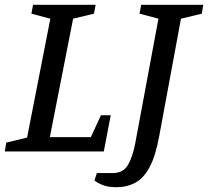

<svg xmlns="http://www.w3.org/2000/svg" viewBox="-30 -632 868 801"><path d="M-10 0 -4 -37 83 -58 180 -554 101 -575 108 -612H369L362 -575L275 -554L178 -60H349L391 -151H432L403 0ZM455 149Q422 149 400 140.5Q378 132 364 121L374 90H440Q485 90 504.5 55Q524 20 534 -33L631 -554L552 -575L559 -612H818L812 -575L725 -554L634 -63Q619 19 594 65.5Q569 112 534 130.5Q499 149 455 149Z"/></svg>

Font: Manuale Medium
Style: Italic
Weight: 500
Italic angle: -11°
Version: Version 1.002